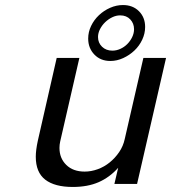

<svg xmlns="http://www.w3.org/2000/svg" viewBox="-20 -730 679 762"><path d="M122 -108Q122 -134 130 -171L205 -500H295L219 -169Q216 -156 216 -143Q216 -102 243 -75.5Q270 -49 316 -49Q342 -49 368 -58.5Q394 -68 415.5 -85.5Q437 -103 453 -126.5Q469 -150 475 -178L549 -500H639L524 0H434L449 -64Q415 -26 371.5 -7Q328 12 269 12Q197 12 159.5 -17Q122 -46 122 -108ZM330 -577Q330 -603 341.5 -627Q353 -651 372.5 -669.5Q392 -688 417 -699Q442 -710 468 -710Q507 -710 531.5 -685.5Q556 -661 556 -623Q556 -597 544.5 -572.5Q533 -548 513.5 -529.5Q494 -511 469 -499.5Q444 -488 418 -488Q379 -488 354.5 -513.5Q330 -539 330 -577ZM369 -583Q369 -560 385 -544.5Q401 -529 426 -529Q442 -529 457.5 -536Q473 -543 485 -555Q497 -567 504.5 -582.5Q512 -598 512 -614Q512 -637 497 -653Q482 -669 457 -669Q441 -669 425.5 -661.5Q410 -654 397.5 -642Q385 -630 377 -614.5Q369 -599 369 -583Z"/></svg>

Font: Perun
Style: Italic
Weight: 400
Italic angle: -12°
Foundry: Copyright (c) Stefan Peev, Context Ltd, 2016
Version: Version 1.027